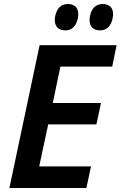

<svg xmlns="http://www.w3.org/2000/svg" viewBox="-20 -940 603 960"><path d="M430 -860C421 -817 440 -788 480 -788C513 -788 535 -809 543 -848C553 -892 533 -920 494 -920C460 -920 438 -900 430 -860ZM256 -860C247 -817 266 -788 306 -788C339 -788 361 -809 369 -848C379 -892 359 -920 320 -920C286 -920 265 -900 256 -860ZM27 0H412L435 -108H176L221 -318H462L485 -425H244L282 -607H541L563 -714H178Z"/></svg>

Font: Noto Sans SemiBold
Style: Italic
Weight: 600
Italic angle: -12°
Designer: Monotype Design Team
Foundry: Monotype Imaging Inc.
Version: Version 2.013